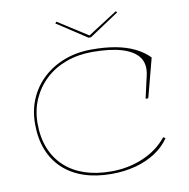

<svg xmlns="http://www.w3.org/2000/svg" viewBox="-97 -1014 1105 1124"><g transform="rotate(-10 455.0 -452.0)"><path d="M823 -137Q791 -89 739 -55Q687 -21 620.5 -3Q554 15 477 15Q385 15 312.5 -9.5Q240 -34 189 -81.5Q138 -129 111.5 -196.5Q85 -264 85 -350Q85 -432 114.5 -500Q144 -568 198 -618Q252 -668 325.5 -695.5Q399 -723 487 -723Q565 -723 628 -711.5Q691 -700 740.5 -676Q790 -652 825 -616L764 -384H748L779 -521Q792 -583 763 -624Q734 -665 664.5 -686.5Q595 -708 487 -708Q403 -708 332 -682Q261 -656 209.5 -608Q158 -560 129 -494.5Q100 -429 100 -350Q100 -268 126 -203Q152 -138 201 -92.5Q250 -47 319.5 -23.5Q389 0 477 0Q580 0 668 -38Q756 -76 810 -144ZM665 -919 672 -911 496 -794H481L304 -910L312 -919L489 -806Z"/></g></svg>

Font: Kalnia SemiExpanded Thin
Style: Regular
Weight: 250
Width: 6
Designer: Frida Medrano
Foundry: Frida Medrano
Version: Version 1.105